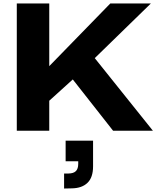

<svg xmlns="http://www.w3.org/2000/svg" viewBox="-20 -749 896 1100"><path d="M76.2 0V-729H262.2V-370.1L611.8 -729H844.2L522.9 -416L856 0H627.9L397 -293.9L262.2 -171.9V0ZM347.2 331.1V245.1H372.1Q401.9 244.6 415 231Q428.2 217.3 428.2 189.9V174.8H356V57.1H513.2V204.1Q513.2 267.6 481.4 298.3Q449.7 329.1 392.1 330.1Z"/></svg>

Font: Hubot Sans Expanded
Style: Bold
Weight: 700
Width: 7
Designer: Deni Anggara
Foundry: GitHub
Version: Version 1.001;gftools[0.9.31]